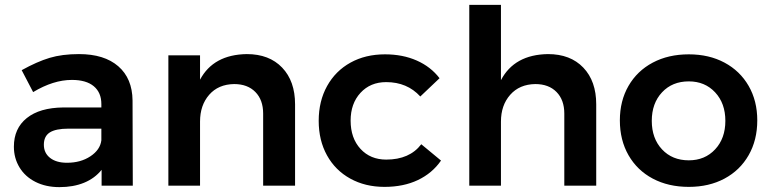

<svg xmlns="http://www.w3.org/2000/svg" viewBox="-20 -762 3160 788"><path d="M397 0V-65Q369 -30 325 -12Q281 6 224 6Q168 6 125.5 -15.5Q83 -37 60 -75Q37 -113 37 -160Q37 -235 90 -277.5Q143 -320 240 -321H396V-335Q396 -382 365 -408Q334 -434 275 -434Q199 -434 116 -384L69 -474Q132 -509 183.5 -524.5Q235 -540 304 -540Q408 -540 465.5 -490Q523 -440 524 -350L525 0ZM396 -186V-234H261Q209 -234 184.5 -218.5Q160 -203 160 -168Q160 -134 185.5 -114Q211 -94 255 -94Q311 -94 351 -120.5Q391 -147 396 -186Z M1191 -334V0H1060V-296Q1060 -352 1028 -384.5Q996 -417 941 -417Q876 -416 838.5 -373Q801 -330 801 -263V0H671V-535H801V-435Q856 -538 993 -540Q1085 -540 1138 -484.5Q1191 -429 1191 -334Z M1565 -425Q1500 -425 1459.5 -381Q1419 -337 1419 -267Q1419 -195 1459.5 -151Q1500 -107 1565 -107Q1661 -107 1709 -170L1790 -103Q1754 -51 1695 -23Q1636 5 1558 5Q1479 5 1417.5 -29Q1356 -63 1322 -124.5Q1288 -186 1288 -266Q1288 -347 1322.5 -409Q1357 -471 1418.5 -505Q1480 -539 1560 -539Q1633 -539 1690.5 -513.5Q1748 -488 1784 -441L1705 -366Q1651 -425 1565 -425Z M2427 -334V0H2296V-296Q2296 -352 2264 -384.5Q2232 -417 2177 -417Q2112 -416 2074 -373Q2036 -330 2036 -263V0H1906V-742H2036V-433Q2091 -538 2229 -540Q2321 -540 2374 -484.5Q2427 -429 2427 -334Z M3088 -268Q3088 -187 3052.5 -125Q3017 -63 2953.5 -29Q2890 5 2807 5Q2723 5 2659 -29Q2595 -63 2559.5 -125Q2524 -187 2524 -268Q2524 -348 2559.5 -409.5Q2595 -471 2659 -505Q2723 -539 2807 -539Q2890 -539 2953.5 -505Q3017 -471 3052.5 -409.5Q3088 -348 3088 -268ZM2655 -266Q2655 -194 2697 -149Q2739 -104 2807 -104Q2873 -104 2915 -149Q2957 -194 2957 -266Q2957 -338 2915 -383Q2873 -428 2807 -428Q2739 -428 2697 -383Q2655 -338 2655 -266Z"/></svg>

Font: Montserrat Medium
Style: Regular
Weight: 500
Designer: Julieta Ulanovsky
Foundry: Julieta Ulanovsky
Version: Version 6.001